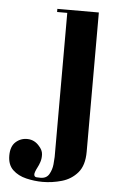

<svg xmlns="http://www.w3.org/2000/svg" viewBox="-50 -530 436 733"><g transform="rotate(5 168.0 -163.5)"><path d="M299 39Q299 91 275 119Q251 147 214.5 157.5Q178 168 141 168Q110 168 78.5 160.5Q47 153 26.5 133.5Q6 114 6 79Q6 43 25.5 26Q45 9 71 10Q97 11 115 32Q129 47 130 63Q131 79 126.5 92.5Q122 106 118 113Q106 136 107.5 144Q109 152 117 152.5Q125 153 132 153Q155 153 165 135.5Q175 118 177 97.5Q179 77 179 69V-495H299ZM140 -483V-495H179V-483Z"/></g></svg>

Font: Emberly Black
Style: Regular
Weight: 900
Designer: Rajesh Rajput
Foundry: Rajesh Rajput
Version: Version 1.000